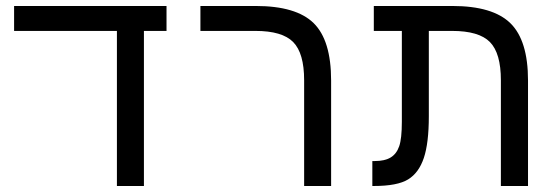

<svg xmlns="http://www.w3.org/2000/svg" viewBox="-20 -619 1840 639"><path d="M459 0H369.1V-516.1H26.9V-599.1H534.2V-516.1H459Z M1082 0H992.2V-352.1Q992.2 -441.9 955.8 -479Q919.4 -516.1 830.1 -516.1H647V-599.1H831.1Q965.8 -599.1 1023.9 -542Q1082 -484.9 1082 -351.1Z M1317.4 -516.1H1224.1V-599.1H1485.4Q1620.1 -599.1 1678.7 -541.7Q1737.3 -484.4 1737.3 -351.1V0H1647V-352.1Q1647 -441.9 1610.6 -479Q1574.2 -516.1 1484.4 -516.1H1407.2V-231.9Q1407.2 -143.1 1390.6 -93.5Q1374 -43.9 1338.4 -22Q1302.7 0 1224.1 0H1219.2V-83H1227.1Q1260.7 -83 1280.3 -95Q1299.8 -106.9 1308.6 -132.3Q1317.4 -157.7 1317.4 -213.9Z"/></svg>

Font: Cousine
Style: Regular
Weight: 400
Monospace: yes
Designer: Steve Matteson
Foundry: Ascender Corporation
Version: Version 1.20